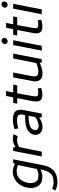

<svg xmlns="http://www.w3.org/2000/svg" viewBox="874 -1455 791 2579"><g transform="rotate(-90 1269.5 -165.5)"><path d="M180 8Q108 8 71 -35Q34 -78 34 -145Q34 -170 38 -190Q50 -256 83 -300.5Q116 -345 160.5 -367Q205 -389 253 -389Q300 -389 341 -368L359 -360L371 -384H419L339 20Q320 117 264 163.5Q208 210 115 210Q86 210 54.5 202.5Q23 195 0 184L23 140Q74 159 108 159Q160 159 192.5 144.5Q225 130 247 92Q269 54 284 -17Q231 8 180 8ZM289 -67 342 -318Q303 -337 259 -337Q197 -337 157 -296.5Q117 -256 104 -189Q100 -170 100 -149Q100 -118 110.5 -94Q121 -70 141 -57Q165 -45 197 -45Q247 -45 289 -67Z M757 -377 726 -321Q705 -332 674 -332Q632 -332 583 -303L522 0H457L532 -384H578L585 -353Q640 -389 695 -389Q718 -389 731 -386Q744 -383 757 -377Z M834 -316 825 -366Q894 -388 953 -388Q1017 -388 1051 -364.5Q1085 -341 1085 -287Q1085 -266 1081 -246L1033 0H985L979 -34Q915 10 855 10Q808 10 778 -15Q748 -40 748 -80Q748 -131 782 -165.5Q816 -200 862 -211Q914 -223 1013 -225Q1021 -259 1021 -279Q1021 -308 1003 -320.5Q985 -333 941 -333Q919 -333 888.5 -328Q858 -323 834 -316ZM986 -88 1005 -178Q939 -177 903 -169Q863 -161 840.5 -144.5Q818 -128 812 -98Q811 -94 811 -87Q811 -66 827 -54Q843 -42 866 -42Q928 -42 986 -88Z M1195 -76Q1195 -94 1200 -121L1241 -330H1166L1177 -384H1252L1270 -478L1336 -483L1317 -384H1423L1412 -330H1306L1268 -121Q1264 -101 1264 -84Q1264 -65 1273.5 -56Q1283 -47 1308 -47Q1341 -47 1371 -54L1378 -8Q1333 8 1286 8Q1238 8 1216.5 -13Q1195 -34 1195 -76Z M1533 -99Q1533 -71 1548.5 -58.5Q1564 -46 1600 -46Q1647 -46 1712 -74L1774 -384H1839L1765 0H1721L1713 -27Q1635 10 1573 10Q1521 10 1493.5 -16Q1466 -42 1466 -87Q1466 -106 1470 -123L1520 -384H1585L1537 -135Q1533 -116 1533 -99Z M1967 -496Q1967 -512 1980.5 -526.5Q1994 -541 2013 -541Q2030 -541 2040 -530.5Q2050 -520 2050 -504Q2050 -487 2037 -472.5Q2024 -458 2005 -458Q1988 -458 1977.5 -469Q1967 -480 1967 -496ZM1944 0H1879L1954 -384H2019Z M2111 -76Q2111 -94 2116 -121L2157 -330H2082L2093 -384H2168L2186 -478L2252 -483L2233 -384H2339L2328 -330H2222L2184 -121Q2180 -101 2180 -84Q2180 -65 2189.5 -56Q2199 -47 2224 -47Q2257 -47 2287 -54L2294 -8Q2249 8 2202 8Q2154 8 2132.5 -13Q2111 -34 2111 -76Z M2456 -496Q2456 -512 2469.5 -526.5Q2483 -541 2502 -541Q2519 -541 2529 -530.5Q2539 -520 2539 -504Q2539 -487 2526 -472.5Q2513 -458 2494 -458Q2477 -458 2466.5 -469Q2456 -480 2456 -496ZM2433 0H2368L2443 -384H2508Z"/></g></svg>

Font: Cambay Devanagari
Style: Italic
Weight: 400
Italic angle: -11°
Designer: Pooja Saxena
Foundry: Pooja Saxena
Version: Version 1.018;PS 001.018;hotconv 1.0.70;makeotf.lib2.5.58329